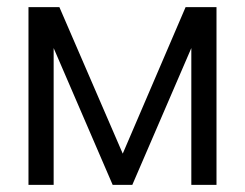

<svg xmlns="http://www.w3.org/2000/svg" viewBox="-20 -520 689 540"><path d="M352.1 0H296.9L130.9 -384.8V0H60.1V-500H147L325.2 -87.9L502 -500H588.9V0H518.1V-384.8Z"/></svg>

Font: LT Superior
Style: Regular
Weight: 400
Designer: Daniel Lyons
Foundry: LyonsType
Version: Version 1.000